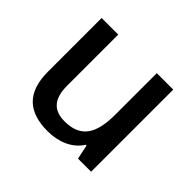

<svg xmlns="http://www.w3.org/2000/svg" viewBox="-130 -710 891 891"><g transform="rotate(45 315.5 -264.5)"><path d="M548 -539H440V-268C440 -146 405 -78 295 -78C221 -78 187 -120 187 -203V-539H78V-187C78 -49 147 10 272 10C341 10 407 -15 442 -71H447L462 0H548Z"/></g></svg>

Font: Noto Sans Balinese Medium
Style: Regular
Weight: 500
Designer: Aditya Bayu, David Williams
Foundry: David Williams
Version: Version 2.005